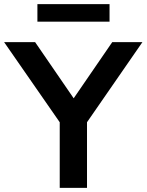

<svg xmlns="http://www.w3.org/2000/svg" viewBox="-39 -909 709 929"><path d="M250 0V-364L276 -280L-19 -705H131L326 -421H309L504 -705H650L356 -280L382 -364V0ZM142 -804V-889H491V-804Z"/></svg>

Font: Nunito Sans 10pt
Style: Bold
Weight: 700
Designer: Vernon Adams
Foundry: Vernon Adams
Version: Version 3.101;gftools[0.9.27]